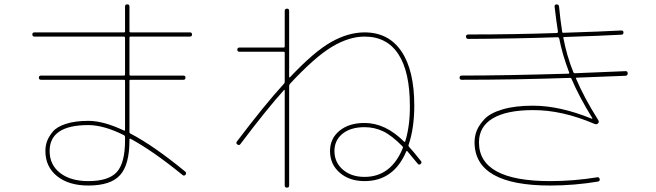

<svg xmlns="http://www.w3.org/2000/svg" viewBox="-20 -820 3040 890"><path d="M559.6 -169.9V-184.6Q559.6 -190.4 554.7 -193.4Q460.9 -240.2 389.6 -240.2Q210 -240.2 210 -120.1Q210 -55.7 258.8 -18.1Q307.6 19.5 389.6 19.5Q483.4 19.5 521.5 -22.5Q559.6 -64.5 559.6 -169.9ZM139.6 -650.4Q129.9 -650.4 129.9 -660.2Q129.9 -669.9 139.6 -669.9H554.7Q559.6 -669.9 559.6 -674.8V-790Q559.6 -799.8 569.8 -799.8Q580.1 -799.8 580.1 -790V-674.8Q580.1 -669.9 585 -669.9H860.4Q870.1 -669.9 870.1 -660.2Q870.1 -650.4 860.4 -650.4H585Q580.1 -650.4 580.1 -644.5V-474.6Q580.1 -469.7 585 -469.7H830.1Q839.8 -469.7 839.8 -460Q839.8 -450.2 830.1 -450.2H585Q580.1 -450.2 580.1 -445.3V-207Q580.1 -203.1 584 -201.2Q691.4 -145.5 838.9 -24.4Q845.7 -18.6 839.8 -9.8Q833 -2.9 826.2 -8.8Q688.5 -121.1 585 -176.8Q584 -177.7 582 -176.8Q580.1 -175.8 580.1 -174.8V-169.9Q580.1 -56.6 536.6 -8.3Q493.2 40 389.6 40Q298.8 40 244.6 -3.4Q190.4 -46.9 190.4 -120.1Q190.4 -143.6 197.8 -164.6Q205.1 -185.5 224.1 -209Q243.2 -232.4 286.1 -246.1Q329.1 -259.8 389.6 -259.8Q460 -259.8 554.7 -214.8Q555.7 -213.9 557.6 -214.8Q559.6 -215.8 559.6 -217.8V-445.3Q559.6 -450.2 554.7 -450.2H169.9Q160.2 -450.2 160.2 -460Q160.2 -469.7 169.9 -469.7H554.7Q559.6 -469.7 559.6 -474.6V-644.5Q559.6 -649.4 554.7 -650.4Z M1847.7 -134.8Q1848.6 -138.7 1845.7 -141.6Q1795.9 -192.4 1755.9 -211.4Q1715.8 -230.5 1669.9 -230.5Q1605.5 -230.5 1567.9 -200.2Q1530.3 -169.9 1530.3 -120.1Q1530.3 -67.4 1569.3 -33.7Q1608.4 0 1669.9 0Q1793 0 1847.7 -134.8ZM1093.8 -151.4Q1087.9 -144.5 1080.1 -150.4Q1072.3 -156.2 1078.1 -164.1Q1209 -336.9 1296.9 -432.6Q1299.8 -435.5 1299.8 -441.4V-575.2Q1299.8 -580.1 1294.9 -580.1H1089.8Q1080.1 -580.1 1080.1 -589.8Q1080.1 -599.6 1089.8 -599.6H1294.9Q1299.8 -599.6 1299.8 -605.5V-769.5Q1299.8 -779.3 1310.1 -779.8Q1320.3 -780.3 1320.3 -769.5V-462.9Q1320.3 -461.9 1321.8 -461.4Q1323.2 -460.9 1324.2 -461.9Q1436.5 -581.1 1515.6 -625.5Q1594.7 -669.9 1669.9 -669.9Q1781.2 -669.9 1840.8 -582Q1900.4 -494.1 1900.4 -330.1Q1900.4 -226.6 1874 -148.4Q1872.1 -144.5 1876 -139.6Q1897.5 -116.2 1930.7 -74.2Q1937.5 -68.4 1929.7 -59.6Q1921.9 -53.7 1916 -61.5Q1881.8 -103.5 1868.2 -119.1Q1865.2 -122.1 1863.3 -118.2Q1804.7 19.5 1669.9 19.5Q1599.6 19.5 1554.7 -19.5Q1509.8 -58.6 1509.8 -120.1Q1509.8 -177.7 1553.7 -213.9Q1597.7 -250 1669.9 -250Q1766.6 -250 1853.5 -163.1Q1855.5 -161.1 1858.4 -164.1Q1880.9 -238.3 1879.9 -330.1Q1879.9 -487.3 1826.7 -568.8Q1773.4 -650.4 1669.9 -650.4Q1597.7 -650.4 1518.6 -603Q1439.5 -555.7 1324.2 -431.6Q1320.3 -425.8 1320.3 -422.9V40Q1320.3 49.8 1310.1 49.8Q1299.8 49.8 1299.8 40V-401.4Q1299.8 -402.3 1298.8 -403.3Q1297.9 -404.3 1296.9 -403.3Q1216.8 -314.5 1093.8 -151.4Z M2120.1 -450.2Q2110.4 -450.2 2110.4 -460Q2110.4 -469.7 2120.1 -469.7Q2313.5 -469.7 2614.3 -478.5Q2620.1 -478.5 2618.2 -484.4Q2585.9 -569.3 2572.3 -641.6Q2570.3 -646.5 2566.4 -647.5Q2366.2 -640.6 2151.4 -639.6Q2140.6 -639.6 2140.1 -649.9Q2139.6 -660.2 2151.4 -660.2Q2363.3 -660.2 2561.5 -667Q2565.4 -667 2566.4 -672.9Q2557.6 -729.5 2550.8 -789.1Q2549.8 -793 2552.7 -796.4Q2555.7 -799.8 2559.6 -799.8Q2569.3 -799.8 2571.3 -791Q2577.1 -729.5 2585.9 -672.9Q2585.9 -668 2590.8 -668Q2771.5 -673.8 2859.4 -678.7Q2870.1 -678.7 2870.1 -669.9Q2870.1 -659.2 2860.4 -659.2Q2772.5 -654.3 2594.7 -648.4Q2589.8 -648.4 2591.8 -642.6Q2607.4 -560.5 2637.7 -485.4Q2639.6 -480.5 2644.5 -480.5Q2798.8 -486.3 2879.9 -490.2Q2889.6 -490.2 2889.6 -480.5Q2889.6 -469.7 2879.9 -468.8Q2877 -468.8 2653.3 -460Q2648.4 -460 2650.4 -455.1Q2687.5 -367.2 2752.9 -263.7Q2758.8 -254.9 2752 -248Q2746.1 -242.2 2737.3 -245.1Q2585 -310.5 2450.2 -309.6Q2329.1 -309.6 2264.6 -271.5Q2200.2 -233.4 2200.2 -160.2Q2200.2 19.5 2530.3 19.5Q2638.7 19.5 2747.1 2Q2757.8 0 2759.8 9.8Q2761.7 18.6 2752.9 21.5Q2642.6 40 2530.3 40Q2180.7 40 2179.7 -160.2Q2179.7 -188.5 2189.9 -214.4Q2200.2 -240.2 2226.1 -268.1Q2252 -295.9 2309.6 -313Q2367.2 -330.1 2450.2 -330.1Q2575.2 -330.1 2723.6 -269.5H2725.6V-272.5Q2664.1 -372.1 2628.9 -455.1Q2627 -459 2623 -459Q2368.2 -450.2 2120.1 -450.2Z"/></svg>

Font: Rounded-X Mgen+ 1mn thin
Style: Regular
Weight: 100
Designer: [Source Han Sans]
Ryoko NISHIZUKA  (kana & ideographs); Paul D. Hunt (Latin, Greek & Cyrillic); Wenlong ZHANG  (bopomofo
Version: Version 1.059.20150602